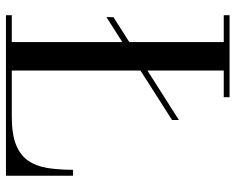

<svg xmlns="http://www.w3.org/2000/svg" viewBox="-93 -697 790 644"><g transform="rotate(90 302.0 -375.0)"><path d="M37.5 -337V-360.5L382.5 -580V-557ZM31 0V-19.5H121V-730.5H31V-750H306V-730.5H216.5V-19.5H371Q430 -19.5 465.5 -33.8Q501 -48 519.2 -74.8Q537.5 -101.5 543.5 -139.5Q549.5 -177.5 549.5 -225H569.5V0Z"/></g></svg>

Font: Bodoni Moda 11pt
Style: Regular
Weight: 400
Version: Version 2.004